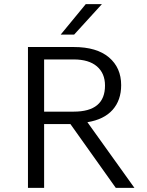

<svg xmlns="http://www.w3.org/2000/svg" viewBox="-20 -907 711 927"><path d="M115 0ZM320 -308H193V0H115V-680H336Q447 -680 506 -630Q565 -580 565 -496Q565 -423 523.5 -376.5Q482 -330 402 -317L629 0H539ZM193 -368H336Q487 -368 487 -494Q487 -553 448 -586.5Q409 -620 336 -620H193ZM394 -887H472L338 -740H273Z"/></svg>

Font: Martel Sans Light
Style: Regular
Weight: 300
Designer: Dan Reynolds and Mathieu Réguer
Foundry: Dan Reynolds and Mathieu Réguer
Version: Version 1.002; ttfautohint (v1.1) -l 5 -r 5 -G 72 -x 0 -D la